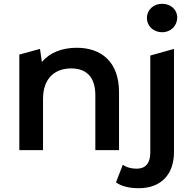

<svg xmlns="http://www.w3.org/2000/svg" viewBox="-20 -792 1020 1013"><path d="M835 -622C882 -622 915 -656 915 -700C915 -741 881 -772 835 -772C789 -772 755 -739 755 -697C755 -655 789 -622 835 -622ZM483 0H608V-306C608 -467 513 -540 385 -540C307 -540 242 -514 201 -465L191 -534L82 -504V0H207V-270C207 -377 267 -431 356 -431C436 -431 483 -385 483 -290ZM773 -499V13C773 70 747 98 701 98C673 98 647 91 628 77L592 170C621 192 666 201 712 201C831 201 898 127 898 10V-534Z"/></svg>

Font: Talent
Style: Bold
Weight: 600
Designer: Mike Powis
Version: Version 1.001;hotconv 1.0.109;makeotfexe 2.5.65596